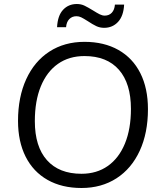

<svg xmlns="http://www.w3.org/2000/svg" viewBox="-20 -930 812 959"><path d="M70 -326Q70 -445 111 -534.5Q152 -624 227 -672.5Q302 -721 402 -721Q500 -721 571.5 -680.5Q643 -640 681 -564.5Q719 -489 719 -385Q719 -266 678 -177Q637 -88 562 -39.5Q487 9 387 9Q289 9 217.5 -31.5Q146 -72 108 -147.5Q70 -223 70 -326ZM634 -386Q634 -513 574 -581.5Q514 -650 402 -650Q325 -650 269.5 -611Q214 -572 184 -499Q154 -426 154 -325Q154 -198 214.5 -130Q275 -62 387 -62Q463 -62 518.5 -101Q574 -140 604 -213Q634 -286 634 -386ZM364 -910Q385 -910 402.5 -901.5Q420 -893 446 -877Q465 -865 478 -858.5Q491 -852 503 -852Q525 -852 538.5 -866.5Q552 -881 554 -907H600Q597 -850 569.5 -820.5Q542 -791 500 -791Q479 -791 461 -799.5Q443 -808 419 -824Q397 -838 385.5 -843.5Q374 -849 362 -849Q340 -849 326 -834.5Q312 -820 310 -794H265Q268 -852 295 -881Q322 -910 364 -910Z"/></svg>

Font: Muli
Style: Italic
Weight: 400
Italic angle: -4.541°
Designer: Vernon Adams
Foundry: Vernon Adams
Version: Version 2.001